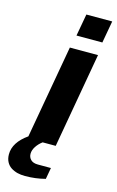

<svg xmlns="http://www.w3.org/2000/svg" viewBox="-188 -774 625 1026"><g transform="rotate(15 124.0 -261.0)"><path d="M133.8 -598.1 155.8 -720.2H298.8L276.9 -598.1ZM62 198.2Q39.1 198.2 19.5 193.4Q0 188.5 -16.1 178Q-32.2 167.5 -41.5 149.7Q-50.8 131.8 -50.8 107.9Q-50.8 42 24.9 -11.2L116.2 -526.9H272L179.2 0H106.9Q86.4 15.1 73.2 35.4Q60.1 55.7 60.1 75.2Q60.1 94.7 73.2 107.9Q86.4 121.1 112.8 121.1H185.1L173.8 184.1Q120.1 198.2 62 198.2Z"/></g></svg>

Font: Archivo Expanded
Style: Bold Italic
Weight: 700
Width: 7
Italic angle: -10°
Designer: Hector Gatti
Foundry: Omnibus-Type
Version: Version 2.001